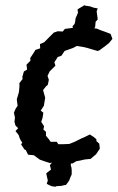

<svg xmlns="http://www.w3.org/2000/svg" viewBox="-20 -612 448 731"><path d="M191 99 177 97 168 93 158 88 162 75 159 62 156 48 166 40 174 34 172 25 170 17 179 5V-6L178 -15L194 -25L205 -28L216 -31L221 -26H232H250L249 -11L253 4L249 16L252 26L253 35V44V52L248 63L244 74L239 82L231 92L224 93L213 96H207L194 97ZM293 -466 286 -469 275 -471 264 -472 258 -482 259 -494 258 -503 256 -512 264 -521 266 -529 267 -536 268 -543 273 -554 277 -564 275 -576 281 -580 293 -587 301 -592 307 -590 322 -588 336 -583 352 -580 348 -569 349 -561 351 -547 352 -538 344 -529 343 -517 342 -508 332 -499 333 -490 334 -484 323 -476 317 -471 305 -469ZM175 7 171 9 146 1 132 -4 121 -12 109 -21 87 -23 78 -41 73 -43 60 -63 65 -68 56 -83 51 -98 39 -113 49 -124 39 -134 35 -148 37 -164 33 -183 40 -199 47 -209 44 -234 52 -261 54 -282V-296L66 -311L65 -319L71 -340L83 -347L81 -366L96 -381L95 -391L107 -409L115 -422L133 -428L132 -444L148 -451L158 -461L173 -476L185 -488L200 -493L219 -492L227 -502L250 -505L261 -506L281 -510L303 -513L322 -509L336 -505L349 -503L363 -497L380 -491L401 -483L408 -464L395 -448L381 -437L358 -420L351 -418L314 -429L297 -433L272 -437L257 -429L226 -418L214 -400L200 -395L187 -375L191 -362L176 -347L169 -340L161 -323L166 -308L162 -289L155 -283L144 -269L152 -240L147 -209L135 -191L145 -183L142 -163L137 -148L148 -131L145 -119L155 -110V-95L166 -82L173 -72H196L202 -63H222L244 -64L264 -72L288 -84L306 -92L322 -100L336 -91L347 -82V-75L358 -65L360 -46L346 -25L325 -7L304 -5L270 2L257 10H240L221 6L199 10Z"/></svg>

Font: Winky Rough
Style: Italic
Weight: 400
Italic angle: -8.97852°
Designer: Simon Atzbach
Foundry: typofactur
Version: Version 1.206